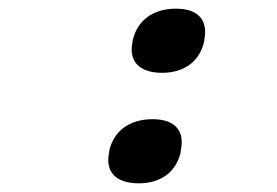

<svg xmlns="http://www.w3.org/2000/svg" viewBox="-20 -414 640 443"><path d="M232 -66V-63C222 -19 246 9 300 9C353 9 387 -19 397 -63V-66C407 -111 385 -139 332 -139C278 -139 242 -111 232 -66ZM286 -318C276 -274 300 -246 354 -246C407 -246 441 -274 451 -318V-320C461 -366 439 -394 386 -394C332 -394 296 -366 286 -320Z"/></svg>

Font: LT Wave Mono Bold
Style: Italic
Weight: 700
Designer: Daniel Lyons
Version: Version 2.5 (Glyphs App)